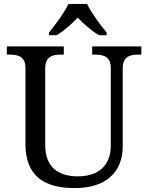

<svg xmlns="http://www.w3.org/2000/svg" viewBox="-20 -951 757 981"><path d="M230 -784V-771H269C307 -793 347 -829 377 -861C407 -829 448 -793 486 -771H525V-784C494 -822 446 -886 425 -931H330C309 -886 261 -822 230 -784ZM362 10C521 10 607 -71 607 -204V-600C607 -663 644 -672 689 -672H702V-714H451V-672H464C508 -672 546 -663 546 -604V-206C546 -115 493 -50 378 -50C281 -50 211 -94 211 -210V-600C211 -663 248 -672 293 -672H306V-714H15V-672H28C72 -672 110 -663 110 -604V-216C110 -53 204 10 362 10Z"/></svg>

Font: Noto Nastaliq Urdu
Style: Regular
Weight: 400
Designer: Monotype Design Team (Patrick Giasson: type design, Kamal Mansour: OpenType code, Glenda Bellarosa). Updated by Simon Co
Foundry: Monotype Imaging Inc., Simon Cozens
Version: Version 3.009